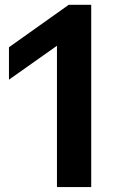

<svg xmlns="http://www.w3.org/2000/svg" viewBox="-20 -762 476 782"><path d="M212 0V-659L260 -609.5L16.5 -437.5V-569.5L260 -742.5H351.5V0Z"/></svg>

Font: Encode Sans SC SemiExpanded SemiBold
Style: Regular
Weight: 600
Width: 6
Designer: Multiple Designers
Foundry: Impallari Type
Version: Version 3.002